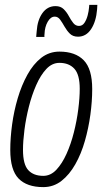

<svg xmlns="http://www.w3.org/2000/svg" viewBox="-20 -755 428 785"><path d="M157 10Q90 10 56 -25Q22 -60 22 -142Q22 -191 29.5 -246Q37 -301 52.5 -353.5Q68 -406 92 -449.5Q116 -493 148.5 -518.5Q181 -544 223 -544Q288 -544 322.5 -508.5Q357 -473 357 -391Q357 -341 349.5 -286Q342 -231 327 -178.5Q312 -126 288 -83.5Q264 -41 231.5 -15.5Q199 10 157 10ZM157 -36Q187 -36 210.5 -61Q234 -86 252 -126Q270 -166 282 -213.5Q294 -261 300 -308Q306 -355 306 -392Q306 -450 284 -474Q262 -498 223 -498Q193 -498 169.5 -473Q146 -448 128 -407Q110 -366 98 -318.5Q86 -271 80 -224.5Q74 -178 74 -142Q74 -83 95.5 -59.5Q117 -36 157 -36ZM128 -604Q128 -609 128.5 -611Q129 -613 130 -627Q133 -673 153.5 -701.5Q174 -730 207 -730Q228 -730 240.5 -717.5Q253 -705 261.5 -689Q270 -673 279.5 -661Q289 -649 303 -649Q317 -649 325.5 -662Q334 -675 338.5 -692.5Q343 -710 344 -724Q345 -731 345 -735H378Q378 -728 377 -717Q373 -667 352.5 -636Q332 -605 299 -605Q278 -605 265.5 -617.5Q253 -630 244 -646Q235 -662 226 -674.5Q217 -687 204 -687Q187 -687 175 -666Q163 -645 162 -616Q161 -605 161.5 -605.5Q162 -606 162 -604Z"/></svg>

Font: Georama SemiCondensed Light
Style: Italic
Weight: 300
Width: 4
Italic angle: -9°
Designer: Jean-Baptiste Levee
Foundry: Production Type
Version: Version 1.000